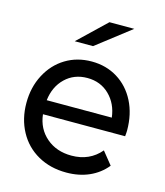

<svg xmlns="http://www.w3.org/2000/svg" viewBox="-111 -821 782 912"><g transform="rotate(15 280.0 -365.5)"><path d="M526 -233C527.3 -245 528 -254.7 528 -262C528 -315.3 517.5 -362.7 496.5 -404C475.5 -445.3 446.3 -477.5 409 -500.5C371.7 -523.5 329.3 -535 282 -535C234 -535 191.2 -523.5 153.5 -500.5C115.8 -477.5 86.2 -445.3 64.5 -404C42.8 -362.7 32 -316.3 32 -265C32 -213 43.2 -166.3 65.5 -125C87.8 -83.7 119.3 -51.5 160 -28.5C200.7 -5.5 247.3 6 300 6C341.3 6 378.7 -1.3 412 -16C445.3 -30.7 473.3 -52 496 -80L446 -142C410 -99.3 362.3 -78 303 -78C253.7 -78 212.5 -92.2 179.5 -120.5C146.5 -148.8 127.3 -186.3 122 -233ZM173.5 -412C202.5 -440 238.7 -454 282 -454C325.3 -454 361.5 -439.8 390.5 -411.5C419.5 -383.2 436.7 -346.7 442 -302H122C127.3 -347.3 144.5 -384 173.5 -412ZM314 -737 178 -607H268L436 -737Z"/></g></svg>

Font: Rookery
Style: Regular
Weight: 400
Designer: Ryan Kimball / Julieta Ulanovsky
Foundry: Motorola Mobility LLC.
Version: Version 1.0